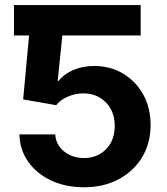

<svg xmlns="http://www.w3.org/2000/svg" viewBox="-20 -748 675 777"><path d="M319.8 9.8Q245.1 9.8 186.5 -17.8Q127.9 -45.4 94 -93.8Q60.1 -142.1 58.6 -204.1H203.6Q206.1 -161.6 239.7 -135Q273.4 -108.4 319.8 -108.4Q374.5 -108.4 409.4 -144.5Q444.3 -180.7 444.3 -238.3Q444.3 -296.4 408.7 -333.3Q373 -370.1 316.9 -370.1Q284.7 -370.1 254.4 -356.9Q224.1 -343.8 207.5 -322.3L73.7 -345.7L97.7 -604.5H36.6V-727.5H549.3V-604.5H232.4L213.4 -420.4H217.3Q236.8 -446.8 275.1 -463.9Q313.5 -481 360.8 -481Q426.3 -481 478 -450.2Q529.8 -419.4 559.6 -365.5Q589.4 -311.5 589.4 -241.7Q589.4 -168.5 555.2 -111.8Q521 -55.2 460.4 -22.7Q399.9 9.8 319.8 9.8Z"/></svg>

Font: Inter
Style: Bold
Weight: 700
Designer: Rasmus Andersson
Foundry: rsms
Version: Version 4.001;git-9221beed3